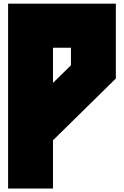

<svg xmlns="http://www.w3.org/2000/svg" viewBox="-20 -997 687 1065"><path d="M273.9 -218.8V48.8H24.9V-976.6H622.6V-561.5ZM373.5 -634.8V-732.4H273.9V-537.1Z"/></svg>

Font: Wilelessous
Style: Regular
Weight: 400
Designer: Kristopher Martin
Foundry: Kristopher Martin
Version: Version 1.0; ttfautohint (v1.8.4.7-5d5b)